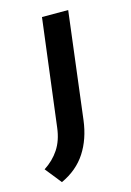

<svg xmlns="http://www.w3.org/2000/svg" viewBox="-123 -471 497 729"><g transform="rotate(-15 125.0 -106.5)"><path d="M-23 142Q13 119 35.5 85Q58 51 64 2L117 -419H220L168 0Q159 72 125 124.5Q91 177 28 206Z"/></g></svg>

Font: Josefin Sans Medium
Style: Italic
Weight: 500
Italic angle: -7°
Designer: Santiago Orozco
Foundry: Typemade
Version: Version 2.000